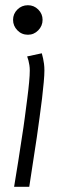

<svg xmlns="http://www.w3.org/2000/svg" viewBox="-20 -528 310 735"><path d="M94 -258Q94 -269 92.5 -278.5Q91 -288 89 -296Q86 -305 84 -312L140 -324L145 -304Q147 -295 148.5 -283.5Q150 -272 150 -258Q150 -241 147.5 -213.5Q145 -186 141 -151.5Q137 -117 131.5 -78.5Q126 -40 121 -3Q108 85 92 187H34Q51 85 64 -3Q70 -40 75 -78.5Q80 -117 84.5 -151.5Q89 -186 91.5 -213.5Q94 -241 94 -258ZM143 -452Q143 -429 126.5 -412Q110 -395 87 -395Q63 -395 46.5 -412Q30 -429 30 -452Q30 -475 46.5 -491.5Q63 -508 87 -508Q110 -508 126.5 -491.5Q143 -475 143 -452Z"/></svg>

Font: Snippet
Style: Regular
Weight: 400
Designer: Gesine Todt
Foundry: Gesine Todt
Version: Version 1.000